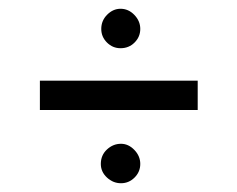

<svg xmlns="http://www.w3.org/2000/svg" viewBox="-20 -532 540 438"><path d="M211 -466Q211 -485 224.5 -498.5Q238 -512 255 -512Q273 -512 286.5 -498Q300 -484 300 -466Q300 -448 287 -435Q274 -422 255 -422Q237 -422 224 -435Q211 -448 211 -466ZM71 -348H431V-281H71ZM210 -158Q210 -178 224 -191Q238 -204 256 -204Q273 -204 286.5 -190Q300 -176 300 -158Q300 -140 287 -127Q274 -114 256 -114Q238 -114 224 -127Q210 -140 210 -158Z"/></svg>

Font: Vazir Code FD
Style: Code-FD
Weight: 400
Foundry: DejaVu fonts team - Redesigned by Saber Rastikerdar
Version: Version 1.1.2